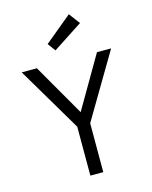

<svg xmlns="http://www.w3.org/2000/svg" viewBox="-130 -977 840 1062"><g transform="rotate(-15 290.0 -446.5)"><path d="M253 0V-280L34 -650H121L292 -353L465 -650H546L327 -280V0ZM246 -719 213 -764 369 -893 416 -830Z"/></g></svg>

Font: Sometype Mono
Style: Regular
Weight: 400
Monospace: yes
Designer: Ryoichi Tsunekawa
Foundry: Dharma Type
Version: Version 1.000; ttfautohint (v1.8.3)